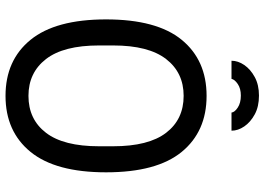

<svg xmlns="http://www.w3.org/2000/svg" viewBox="-148 -774 935 678"><g transform="rotate(90 319.0 -435.5)"><path d="M319 12Q193 12 121 -76.5Q49 -165 49 -343Q49 -522 121 -610Q193 -698 319 -698Q445 -698 517 -610Q589 -522 589 -343Q589 -165 517 -76.5Q445 12 319 12ZM319 -69Q402 -69 449.5 -131Q497 -193 497 -318V-368Q497 -493 449.5 -555Q402 -617 319 -617Q237 -617 189 -555Q141 -493 141 -368V-318Q141 -193 189 -131Q237 -69 319 -69ZM195 -786Q195 -809 210 -831Q225 -853 252.5 -868Q280 -883 318 -883Q357 -883 384.5 -868Q412 -853 427 -831Q442 -809 442 -786H378Q377 -797 360.5 -808Q344 -819 318 -819Q293 -819 277 -808Q261 -797 259 -786Z"/></g></svg>

Font: Archivo Narrow
Style: Regular
Weight: 400
Designer: Hector Gatti
Foundry: Omnibus-Type
Version: Version 3.002